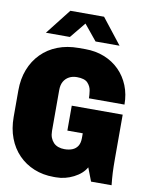

<svg xmlns="http://www.w3.org/2000/svg" viewBox="-96 -953 793 1032"><g transform="rotate(10 300.0 -437.5)"><path d="M269 10Q211 10 162 -10Q113 -30 77 -67Q41 -104 21.5 -155.5Q2 -207 2 -270V-415Q2 -478 22 -529.5Q42 -581 79 -618.5Q116 -656 167.5 -676Q219 -696 282 -696H318Q375 -696 422.5 -677Q470 -658 504.5 -623.5Q539 -589 558 -542Q577 -495 577 -439H383Q383 -457 379.5 -480.5Q376 -504 359 -522Q342 -540 300 -540Q276 -540 257.5 -530Q239 -520 228.5 -501.5Q218 -483 218 -455V-232Q218 -211 224 -195.5Q230 -180 240.5 -169Q251 -158 266.5 -152.5Q282 -147 300 -147Q325 -147 343.5 -154.5Q362 -162 372.5 -178.5Q383 -195 383 -222V-248H299V-384H577V-144Q577 -98 578.5 -68Q580 -38 584 0H472L444 -73Q424 -37 378 -13.5Q332 10 282 10ZM94 -746 203 -885H387L496 -746H365L279 -851H311L225 -746Z"/></g></svg>

Font: Chivo Mono Black
Style: Regular
Weight: 900
Designer: Hector Gatti
Foundry: Omnibus-Type
Version: Version 1.008